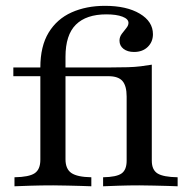

<svg xmlns="http://www.w3.org/2000/svg" viewBox="-20 -651 663 671"><path d="M30.6 0V-31.5Q81.5 -32.3 101.2 -45.6Q121 -58.9 121 -92.7V-384.7H26.6V-415.3H121Q121 -489.5 150 -537.1Q179 -584.7 230.2 -607.7Q281.5 -630.6 346.8 -630.6Q422.6 -630.6 468.5 -603.2Q514.5 -575.8 514.5 -531.5Q514.5 -504.8 496.4 -487.1Q478.2 -469.4 448.4 -469.4Q425.8 -469.4 411.7 -480.2Q397.6 -491.1 397.6 -508.9Q397.6 -521.8 405.6 -532.7Q413.7 -543.5 421.4 -552.8Q429 -562.1 429 -571Q429 -584.7 408.1 -592.7Q387.1 -600.8 351.6 -600.8Q281.5 -600.8 245.2 -564.9Q208.9 -529 208.9 -452.4V-415.3H366.9Q401.6 -415.3 427 -416.1Q452.4 -416.9 472.2 -419.4Q491.9 -421.8 510.5 -425V-89.5Q510.5 -57.3 530.6 -44.8Q550.8 -32.3 600.8 -31.5V0Q588.7 -0.8 566.5 -1.2Q544.4 -1.6 518.1 -2.4Q491.9 -3.2 466.9 -3.2Q430.6 -3.2 394.8 -2Q358.9 -0.8 340.3 0V-31.5Q387.1 -32.3 404.8 -44.8Q422.6 -57.3 422.6 -89.5V-313.7Q422.6 -350.8 408.1 -367.7Q393.5 -384.7 358.9 -384.7H208.9V-94.4Q208.9 -60.5 229.4 -46.4Q250 -32.3 299.2 -31.5V0Q286.3 -0.8 264.1 -1.2Q241.9 -1.6 216.5 -2.4Q191.1 -3.2 166.1 -3.2Q124.2 -3.2 86.7 -2Q49.2 -0.8 30.6 0Z"/></svg>

Font: Playfair 12pt Medium
Style: Regular
Weight: 500
Designer: Claus Eggers Sørensen
Foundry: Claus Eggers Sørensen
Version: Version 2.000;gftools[0.9.28]